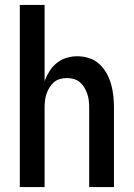

<svg xmlns="http://www.w3.org/2000/svg" viewBox="-20 -755 540 775"><path d="M60 0V-735H160V-428Q168 -449 180 -468Q192 -487 209.5 -501Q227 -515 248.5 -521.5Q270 -528 292 -528Q316 -528 339.5 -520.5Q363 -513 380.5 -497Q398 -481 410 -459.5Q422 -438 428.5 -415Q435 -392 437.5 -368Q440 -344 440 -320V0H340V-320Q340 -334 338.5 -348Q337 -362 332.5 -375.5Q328 -389 320.5 -401.5Q313 -414 302.5 -423Q292 -432 278 -436Q264 -440 250 -440Q236 -440 222 -436Q208 -432 197.5 -423Q187 -414 179.5 -401.5Q172 -389 167.5 -375.5Q163 -362 161.5 -348Q160 -334 160 -320V0Z"/></svg>

Font: Iosevka Term Curly Semibold
Style: Regular
Weight: 600
Designer: Belleve Invis
Foundry: Belleve Invis
Version: Version 32.3.0